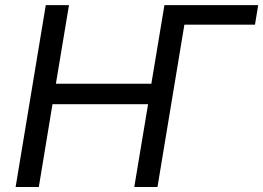

<svg xmlns="http://www.w3.org/2000/svg" viewBox="-20 -748 1053 768"><path d="M1012.7 -727.5 1000 -649.4H690.4L640.6 -727.5ZM42.5 0 163.1 -727.5H255.9L203.6 -413.1H585.4L637.7 -727.5H730.5L609.9 0H517.1L572.3 -331.1H189.9L135.3 0Z"/></svg>

Font: Inter
Style: Italic
Weight: 400
Italic angle: -9.3988°
Designer: Rasmus Andersson
Foundry: rsms
Version: Version 4.001;git-66647c0bb